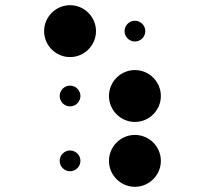

<svg xmlns="http://www.w3.org/2000/svg" viewBox="-20 -670 790 740"><path d="M150 -550C150 -495 195 -450 250 -450C305 -450 350 -495 350 -550C350 -605 305 -650 250 -650C195 -650 150 -605 150 -550ZM210 -300C210 -278 228 -260 250 -260C272 -260 290 -278 290 -300C290 -322 272 -340 250 -340C228 -340 210 -322 210 -300ZM210 -50C210 -28 228 -10 250 -10C272 -10 290 -28 290 -50C290 -72 272 -90 250 -90C228 -90 210 -72 210 -50ZM460 -550C460 -528 478 -510 500 -510C522 -510 540 -528 540 -550C540 -572 522 -590 500 -590C478 -590 460 -572 460 -550ZM400 -300C400 -245 445 -200 500 -200C555 -200 600 -245 600 -300C600 -355 555 -400 500 -400C445 -400 400 -355 400 -300ZM400 -50C400 5 445 50 500 50C555 50 600 5 600 -50C600 -105 555 -150 500 -150C445 -150 400 -105 400 -50Z"/></svg>

Font: APH Braille Shadows
Style: Regular
Weight: 400
Designer: M R Gray
Version: Version 1.1